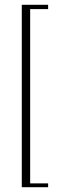

<svg xmlns="http://www.w3.org/2000/svg" viewBox="-20 -681 245 802"><path d="M71 -661H181V-643H106V85H181V101H71Z"/></svg>

Font: UN Bangla Thin
Style: Regular
Weight: 100
Designer: Desinged by Rajon, Unicode developed by Rashed (IMGN)
Version: Version 2.000;March 19, 2023;FontCreator 14.0.0.2901 64-bit